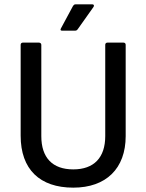

<svg xmlns="http://www.w3.org/2000/svg" viewBox="-20 -851 673 883"><path d="M265 -710H325C330 -710 333 -711 337 -716L410 -819C414 -825 412 -831 405 -831H327C322 -831 319 -828 316 -824L260 -720C257 -714 258 -710 265 -710ZM317 12C468 12 558 -76 558 -225V-645C558 -651 554 -655 548 -655H474C468 -655 464 -651 464 -645V-225C464 -126 412 -72 317 -72C221 -72 170 -126 170 -225V-645C170 -651 165 -655 159 -655H85C79 -655 75 -651 75 -645V-227C75 -72 163 12 317 12Z"/></svg>

Font: Sofia Sans Cond SemiBold
Style: Regular
Weight: 600
Width: 3
Designer: Botio Nikoltchev, Ani Petrova
Foundry: lettersoup
Version: Version 4.100